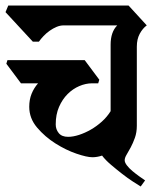

<svg xmlns="http://www.w3.org/2000/svg" viewBox="-38 -659 580 696"><path d="M269 -441 322 -370 318 -357H296Q273 -357 249.5 -347Q226 -337 207 -318Q188 -299 176 -271.5Q164 -244 164 -208Q164 -190 175 -176.5Q186 -163 209 -163Q227 -163 248.5 -170Q270 -177 291 -189Q312 -201 331 -218Q350 -235 363 -256V-497Q363 -543 387 -567H193Q180 -567 167 -561.5Q154 -556 142 -547.5Q130 -539 120 -528.5Q110 -518 103 -508H81L-18 -615L-8 -639H428L494 -567Q479 -556 468.5 -536.5Q458 -517 458 -490V-203Q458 -179 451 -159.5Q444 -140 436 -125Q428 -110 421 -98.5Q414 -87 414 -78Q414 -70 422 -59.5Q430 -49 442 -39Q454 -29 466.5 -20Q479 -11 488 -5L472 17Q462 11 443.5 -1Q425 -13 404.5 -29Q384 -45 364 -62Q344 -79 332 -95Q314 -89 297 -89Q277 -89 239 -102Q201 -115 163 -139Q125 -163 96.5 -196.5Q68 -230 68 -272Q68 -298 76.5 -319Q85 -340 100 -357H38L-15 -428L-11 -441Z"/></svg>

Font: Jaini
Style: Regular
Weight: 400
Designer: Girish Dalvi, Maithili Shingre
Foundry: Ek Type
Version: Version 1.001;PS 1.000;hotconv 16.6.51;makeotf.lib2.5.65220